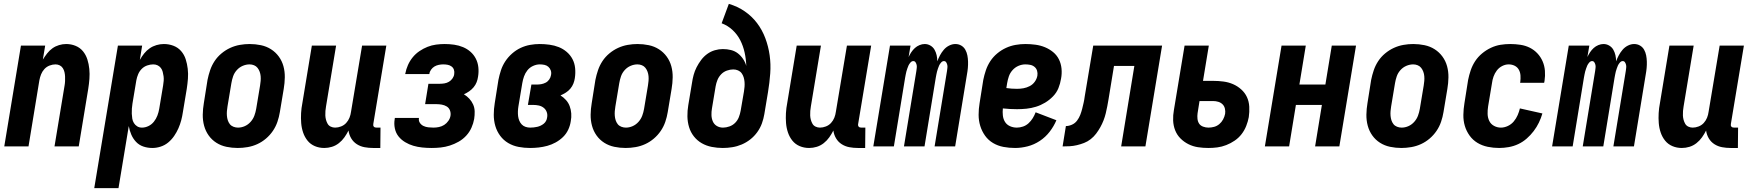

<svg xmlns="http://www.w3.org/2000/svg" viewBox="-20 -755 9040 990"><path d="M2 0 88 -520H213L201 -448Q211 -464 223 -479.5Q235 -495 250.5 -506Q266 -517 284.5 -522.5Q303 -528 321 -528Q347 -528 370 -518.5Q393 -509 408 -490.5Q423 -472 430.5 -448.5Q438 -425 440.5 -399.5Q443 -374 441 -348Q439 -322 435 -297L386 0H261L313 -314Q315 -325 315.5 -337Q316 -349 315.5 -360.5Q315 -372 312.5 -383Q310 -394 304 -403.5Q298 -413 288 -418Q278 -423 266 -423Q251 -423 235.5 -417Q220 -411 209 -399Q198 -387 192 -372Q186 -357 183 -341L127 0Z M466 215 588 -520H713L701 -446Q711 -464 723.5 -479.5Q736 -495 752 -506Q768 -517 787 -522.5Q806 -528 825 -528Q851 -528 874.5 -519Q898 -510 914 -491.5Q930 -473 937.5 -449.5Q945 -426 948 -400.5Q951 -375 949 -349Q947 -323 943 -297L923 -177Q920 -156 914.5 -135Q909 -114 900 -93.5Q891 -73 878 -54Q865 -35 847.5 -20.5Q830 -6 808.5 1Q787 8 766 8Q741 8 719 0.5Q697 -7 681.5 -23.5Q666 -40 657 -61Q648 -82 644 -105L591 215ZM712 -97Q729 -97 745.5 -105Q762 -113 773.5 -127.5Q785 -142 791.5 -159Q798 -176 801 -194L821 -314Q823 -326 824 -338Q825 -350 823.5 -361.5Q822 -373 819 -384.5Q816 -396 809.5 -404.5Q803 -413 793 -418Q783 -423 770 -423Q755 -423 739 -417.5Q723 -412 711 -400Q699 -388 692.5 -372.5Q686 -357 683 -341L663 -221Q661 -208 660 -195Q659 -182 659.5 -169Q660 -156 662 -143.5Q664 -131 670.5 -120.5Q677 -110 687.5 -103.5Q698 -97 712 -97Z M1206 8Q1176 8 1147.5 2Q1119 -4 1095.5 -19Q1072 -34 1056 -56.5Q1040 -79 1032.5 -106.5Q1025 -134 1025.5 -164Q1026 -194 1031 -223L1050 -343Q1055 -368 1063.5 -393Q1072 -418 1086.5 -440Q1101 -462 1122 -479.5Q1143 -497 1167 -508Q1191 -519 1216.5 -523.5Q1242 -528 1267 -528Q1297 -528 1325.5 -522Q1354 -516 1377.5 -501Q1401 -486 1417.5 -463.5Q1434 -441 1441.5 -413.5Q1449 -386 1448.5 -356Q1448 -326 1443 -297L1423 -177Q1419 -152 1410.5 -127Q1402 -102 1387 -80Q1372 -58 1351.5 -40.5Q1331 -23 1307 -12Q1283 -1 1257 3.5Q1231 8 1206 8ZM1207 -97Q1225 -97 1242 -104.5Q1259 -112 1272 -126.5Q1285 -141 1291.5 -158.5Q1298 -176 1301 -194L1321 -314Q1323 -326 1324 -338Q1325 -350 1324 -362Q1323 -374 1319 -385Q1315 -396 1308 -405Q1301 -414 1290 -418.5Q1279 -423 1267 -423Q1249 -423 1231.5 -415.5Q1214 -408 1201 -393.5Q1188 -379 1182 -361.5Q1176 -344 1173 -326L1153 -206Q1151 -194 1150 -182Q1149 -170 1150 -158Q1151 -146 1154.5 -135Q1158 -124 1165 -115Q1172 -106 1183.5 -101.5Q1195 -97 1207 -97Z M1652 8Q1626 8 1603.5 -1.5Q1581 -11 1566 -29.5Q1551 -48 1543 -71.5Q1535 -95 1533 -120.5Q1531 -146 1532.5 -172Q1534 -198 1539 -223L1588 -520H1713L1661 -206Q1659 -195 1658 -183Q1657 -171 1657.5 -159.5Q1658 -148 1661 -137Q1664 -126 1669.5 -116.5Q1675 -107 1685.5 -102Q1696 -97 1708 -97Q1723 -97 1738.5 -103Q1754 -109 1765 -121Q1776 -133 1782 -148Q1788 -163 1790 -179L1847 -520H1972L1905 -117Q1904 -113 1904.5 -109Q1905 -105 1907.5 -102Q1910 -99 1914 -98Q1918 -97 1922 -97H1942L1941 8H1904Q1881 8 1859.5 4Q1838 0 1820 -11.5Q1802 -23 1791 -41.5Q1780 -60 1777 -82Q1768 -64 1756 -47Q1744 -30 1727.5 -17Q1711 -4 1691.5 2Q1672 8 1652 8Z M2206 8Q2181 8 2157 5.5Q2133 3 2111 -3.5Q2089 -10 2069 -22Q2049 -34 2035 -51.5Q2021 -69 2016 -92.5Q2011 -116 2015 -140L2016 -147H2140V-145Q2138 -132 2145 -121.5Q2152 -111 2163.5 -105.5Q2175 -100 2188.5 -98.5Q2202 -97 2215 -97Q2229 -97 2243.5 -100Q2258 -103 2270.5 -111Q2283 -119 2292 -132Q2301 -145 2303 -159Q2305 -173 2300 -186Q2295 -199 2283.5 -206Q2272 -213 2258 -215.5Q2244 -218 2230 -218H2172L2189 -323H2247Q2259 -323 2271.5 -325Q2284 -327 2295 -333.5Q2306 -340 2313.5 -351Q2321 -362 2322 -373Q2324 -385 2320.5 -395.5Q2317 -406 2308 -412.5Q2299 -419 2288 -421Q2277 -423 2265 -423Q2254 -423 2242 -420.5Q2230 -418 2220 -412Q2210 -406 2202.5 -395.5Q2195 -385 2194 -374L2193 -373H2069L2070 -376Q2074 -398 2083.5 -419.5Q2093 -441 2108 -459.5Q2123 -478 2143 -491.5Q2163 -505 2184.5 -513.5Q2206 -522 2228.5 -525Q2251 -528 2273 -528Q2298 -528 2322 -524.5Q2346 -521 2367.5 -512Q2389 -503 2406 -488Q2423 -473 2433.5 -452.5Q2444 -432 2446.5 -408Q2449 -384 2445 -360Q2443 -345 2437.5 -331Q2432 -317 2422 -305Q2412 -293 2399 -284Q2386 -275 2372 -269Q2388 -259 2400 -246Q2412 -233 2419.5 -216.5Q2427 -200 2427.5 -180.5Q2428 -161 2425 -142Q2421 -119 2411 -96.5Q2401 -74 2384 -55.5Q2367 -37 2345 -24.5Q2323 -12 2299.5 -4.5Q2276 3 2252.5 5.5Q2229 8 2206 8Z M2713 8Q2683 8 2654 2.5Q2625 -3 2600.5 -17.5Q2576 -32 2559 -55Q2542 -78 2534 -105.5Q2526 -133 2526 -163Q2526 -193 2531 -223L2550 -343Q2555 -368 2563 -392.5Q2571 -417 2585.5 -439Q2600 -461 2620.5 -479Q2641 -497 2664.5 -508Q2688 -519 2713 -523.5Q2738 -528 2763 -528Q2788 -528 2813.5 -524.5Q2839 -521 2861.5 -512Q2884 -503 2902.5 -487Q2921 -471 2932 -450Q2943 -429 2945.5 -403.5Q2948 -378 2944 -352Q2942 -338 2936.5 -324Q2931 -310 2921 -298Q2911 -286 2897.5 -277.5Q2884 -269 2870 -263Q2886 -253 2898.5 -239Q2911 -225 2917.5 -207.5Q2924 -190 2925.5 -170Q2927 -150 2923 -130Q2920 -108 2910 -86.5Q2900 -65 2883 -48.5Q2866 -32 2845 -20.5Q2824 -9 2802 -3Q2780 3 2757.5 5.5Q2735 8 2713 8ZM2714 -97Q2723 -97 2732 -98Q2741 -99 2750 -101Q2759 -103 2767.5 -107Q2776 -111 2783.5 -117Q2791 -123 2795.5 -131.5Q2800 -140 2801 -149Q2804 -164 2799 -177.5Q2794 -191 2783 -199.5Q2772 -208 2758 -211Q2744 -214 2729 -214H2702L2720 -319H2747Q2759 -319 2770.5 -321Q2782 -323 2793 -328.5Q2804 -334 2811.5 -344.5Q2819 -355 2821 -367Q2824 -380 2820 -391.5Q2816 -403 2807.5 -410.5Q2799 -418 2787.5 -420.5Q2776 -423 2763 -423Q2746 -423 2728.5 -415Q2711 -407 2699.5 -392.5Q2688 -378 2682 -361Q2676 -344 2673 -326L2653 -206Q2651 -194 2650.5 -181Q2650 -168 2651.5 -156Q2653 -144 2657.5 -133Q2662 -122 2670 -113.5Q2678 -105 2689.5 -101Q2701 -97 2714 -97Z M3206 8Q3176 8 3147.5 2Q3119 -4 3095.5 -19Q3072 -34 3056 -56.5Q3040 -79 3032.5 -106.5Q3025 -134 3025.5 -164Q3026 -194 3031 -223L3050 -343Q3055 -368 3063.5 -393Q3072 -418 3086.5 -440Q3101 -462 3122 -479.5Q3143 -497 3167 -508Q3191 -519 3216.5 -523.5Q3242 -528 3267 -528Q3297 -528 3325.5 -522Q3354 -516 3377.5 -501Q3401 -486 3417.5 -463.5Q3434 -441 3441.5 -413.5Q3449 -386 3448.5 -356Q3448 -326 3443 -297L3423 -177Q3419 -152 3410.5 -127Q3402 -102 3387 -80Q3372 -58 3351.5 -40.5Q3331 -23 3307 -12Q3283 -1 3257 3.5Q3231 8 3206 8ZM3207 -97Q3225 -97 3242 -104.5Q3259 -112 3272 -126.5Q3285 -141 3291.5 -158.5Q3298 -176 3301 -194L3321 -314Q3323 -326 3324 -338Q3325 -350 3324 -362Q3323 -374 3319 -385Q3315 -396 3308 -405Q3301 -414 3290 -418.5Q3279 -423 3267 -423Q3249 -423 3231.5 -415.5Q3214 -408 3201 -393.5Q3188 -379 3182 -361.5Q3176 -344 3173 -326L3153 -206Q3151 -194 3150 -182Q3149 -170 3150 -158Q3151 -146 3154.5 -135Q3158 -124 3165 -115Q3172 -106 3183.5 -101.5Q3195 -97 3207 -97Z M3707 8Q3678 8 3650 2.5Q3622 -3 3598.5 -16.5Q3575 -30 3558 -51.5Q3541 -73 3533 -99.5Q3525 -126 3524.5 -155Q3524 -184 3529 -213L3548 -327Q3551 -348 3556.5 -368.5Q3562 -389 3572 -408.5Q3582 -428 3595.5 -446Q3609 -464 3627 -477Q3645 -490 3666 -496Q3687 -502 3707 -502Q3729 -502 3749 -497Q3769 -492 3784.5 -480Q3800 -468 3811.5 -451Q3823 -434 3828 -415Q3827 -450 3819.5 -484Q3812 -518 3797 -547.5Q3782 -577 3757.5 -600Q3733 -623 3701 -635L3738 -735Q3783 -722 3820 -696.5Q3857 -671 3883.5 -636Q3910 -601 3926 -558.5Q3942 -516 3948.5 -470Q3955 -424 3951.5 -376Q3948 -328 3940 -280L3921 -166Q3917 -142 3908.5 -118.5Q3900 -95 3884.5 -73.5Q3869 -52 3848.5 -36Q3828 -20 3804.5 -10Q3781 0 3756 4Q3731 8 3707 8ZM3708 -97Q3724 -97 3741 -103Q3758 -109 3770.5 -121.5Q3783 -134 3789.5 -150.5Q3796 -167 3799 -184L3816 -283Q3818 -295 3819 -307.5Q3820 -320 3819 -332.5Q3818 -345 3814.5 -356.5Q3811 -368 3804 -377.5Q3797 -387 3785.5 -392Q3774 -397 3761 -397Q3745 -397 3728 -391Q3711 -385 3698.5 -372Q3686 -359 3679.5 -343Q3673 -327 3670 -310L3651 -196Q3648 -179 3648.5 -161.5Q3649 -144 3655.5 -129Q3662 -114 3676 -105.5Q3690 -97 3708 -97Z M4152 8Q4126 8 4103.5 -1.5Q4081 -11 4066 -29.5Q4051 -48 4043 -71.5Q4035 -95 4033 -120.5Q4031 -146 4032.5 -172Q4034 -198 4039 -223L4088 -520H4213L4161 -206Q4159 -195 4158 -183Q4157 -171 4157.5 -159.5Q4158 -148 4161 -137Q4164 -126 4169.5 -116.5Q4175 -107 4185.5 -102Q4196 -97 4208 -97Q4223 -97 4238.5 -103Q4254 -109 4265 -121Q4276 -133 4282 -148Q4288 -163 4290 -179L4347 -520H4472L4405 -117Q4404 -113 4404.5 -109Q4405 -105 4407.5 -102Q4410 -99 4414 -98Q4418 -97 4422 -97H4442L4441 8H4404Q4381 8 4359.5 4Q4338 0 4320 -11.5Q4302 -23 4291 -41.5Q4280 -60 4277 -82Q4268 -64 4256 -47Q4244 -30 4227.5 -17Q4211 -4 4191.5 2Q4172 8 4152 8Z M4483 0 4569 -520H4675L4665 -461Q4671 -474 4679 -486Q4687 -498 4697.5 -507.5Q4708 -517 4721.5 -522.5Q4735 -528 4748 -528Q4764 -528 4777.5 -520Q4791 -512 4798.5 -499Q4806 -486 4809.5 -470.5Q4813 -455 4813 -439Q4819 -455 4827 -470Q4835 -485 4846.5 -498.5Q4858 -512 4874 -520Q4890 -528 4906 -528Q4923 -528 4936.5 -520Q4950 -512 4957.5 -498.5Q4965 -485 4968 -469.5Q4971 -454 4971.5 -437.5Q4972 -421 4970.5 -404.5Q4969 -388 4966 -372L4905 0H4799L4863 -389Q4864 -397 4865 -405Q4866 -413 4864.5 -420Q4863 -427 4859 -433.5Q4855 -440 4847 -440Q4839 -440 4832.5 -432.5Q4826 -425 4822.5 -417.5Q4819 -410 4816.5 -402Q4814 -394 4811.5 -386Q4809 -378 4808 -370Q4807 -362 4805 -354L4747 0H4641L4705 -389Q4706 -397 4707 -405Q4708 -413 4706.5 -420Q4705 -427 4701 -433.5Q4697 -440 4689 -440Q4681 -440 4674.5 -432.5Q4668 -425 4664.5 -417.5Q4661 -410 4658.5 -402Q4656 -394 4653.5 -386Q4651 -378 4650 -370Q4649 -362 4647 -354L4589 0Z M5214 8Q5183 8 5154 2.5Q5125 -3 5100.5 -17.5Q5076 -32 5059.5 -55Q5043 -78 5034.5 -105.5Q5026 -133 5026 -163Q5026 -193 5031 -223L5050 -343Q5055 -368 5063.5 -393Q5072 -418 5086.5 -440Q5101 -462 5122 -479.5Q5143 -497 5167 -508Q5191 -519 5216.5 -523.5Q5242 -528 5267 -528Q5293 -528 5319 -524.5Q5345 -521 5368 -511.5Q5391 -502 5410 -486.5Q5429 -471 5440 -449Q5451 -427 5453.5 -401Q5456 -375 5451 -349Q5447 -324 5437.5 -300.5Q5428 -277 5409.5 -258Q5391 -239 5368.5 -225.5Q5346 -212 5321.5 -204.5Q5297 -197 5272.5 -194.5Q5248 -192 5224 -192Q5205 -192 5187.5 -193Q5170 -194 5151 -196Q5149 -178 5151 -159.5Q5153 -141 5162 -126.5Q5171 -112 5187.5 -104.5Q5204 -97 5223 -97Q5239 -97 5255 -102.5Q5271 -108 5283.5 -119.5Q5296 -131 5305 -145.5Q5314 -160 5320 -176L5427 -135Q5414 -104 5392.5 -76Q5371 -48 5341.5 -28.5Q5312 -9 5279 -0.5Q5246 8 5214 8ZM5224 -297Q5241 -297 5257.5 -300Q5274 -303 5289.5 -311Q5305 -319 5315.5 -333.5Q5326 -348 5329 -365Q5331 -378 5327.5 -390Q5324 -402 5314.5 -410Q5305 -418 5292.5 -420.5Q5280 -423 5267 -423Q5249 -423 5231.5 -415.5Q5214 -408 5201 -393.5Q5188 -379 5182 -361.5Q5176 -344 5173 -326L5169 -301Q5182 -299 5196 -298Q5210 -297 5224 -297Z M5459 0 5476 -105Q5491 -105 5507 -112Q5523 -119 5533.5 -133Q5544 -147 5550 -162.5Q5556 -178 5560 -194Q5564 -210 5567.5 -225.5Q5571 -241 5573 -257L5617 -520H5972L5886 0H5761L5829 -415H5724L5696 -244Q5693 -226 5689.5 -207.5Q5686 -189 5681.5 -170.5Q5677 -152 5670 -134Q5663 -116 5653.5 -99Q5644 -82 5632 -66Q5620 -50 5604 -37.5Q5588 -25 5570 -18Q5552 -11 5533 -6.5Q5514 -2 5495.5 -1Q5477 0 5459 0Z M6211 8Q6183 8 6157 4Q6131 0 6108 -11.5Q6085 -23 6067 -41Q6049 -59 6039.5 -83Q6030 -107 6029 -134Q6028 -161 6033 -188L6088 -520H6213L6183 -338H6236Q6263 -338 6289 -334.5Q6315 -331 6338 -321Q6361 -311 6380 -294Q6399 -277 6409.5 -254.5Q6420 -232 6421.5 -205Q6423 -178 6419 -151Q6415 -129 6406 -106Q6397 -83 6382 -63.5Q6367 -44 6346.5 -30Q6326 -16 6303 -7Q6280 2 6257 5Q6234 8 6211 8ZM6211 -97Q6226 -97 6240.5 -101Q6255 -105 6267 -115Q6279 -125 6286.5 -139Q6294 -153 6297 -168Q6299 -181 6296 -194.5Q6293 -208 6284 -217Q6275 -226 6262 -230Q6249 -234 6235 -234H6165L6155 -171Q6153 -157 6154.5 -142.5Q6156 -128 6163 -117.5Q6170 -107 6183.5 -102Q6197 -97 6211 -97Z M6502 0 6588 -520H6713L6680 -319H6814L6847 -520H6972L6886 0H6761L6796 -214H6662L6627 0Z M7206 8Q7176 8 7147.5 2Q7119 -4 7095.5 -19Q7072 -34 7056 -56.5Q7040 -79 7032.5 -106.5Q7025 -134 7025.5 -164Q7026 -194 7031 -223L7050 -343Q7055 -368 7063.5 -393Q7072 -418 7086.5 -440Q7101 -462 7122 -479.5Q7143 -497 7167 -508Q7191 -519 7216.5 -523.5Q7242 -528 7267 -528Q7297 -528 7325.5 -522Q7354 -516 7377.5 -501Q7401 -486 7417.5 -463.5Q7434 -441 7441.5 -413.5Q7449 -386 7448.5 -356Q7448 -326 7443 -297L7423 -177Q7419 -152 7410.5 -127Q7402 -102 7387 -80Q7372 -58 7351.5 -40.5Q7331 -23 7307 -12Q7283 -1 7257 3.5Q7231 8 7206 8ZM7207 -97Q7225 -97 7242 -104.5Q7259 -112 7272 -126.5Q7285 -141 7291.5 -158.5Q7298 -176 7301 -194L7321 -314Q7323 -326 7324 -338Q7325 -350 7324 -362Q7323 -374 7319 -385Q7315 -396 7308 -405Q7301 -414 7290 -418.5Q7279 -423 7267 -423Q7249 -423 7231.5 -415.5Q7214 -408 7201 -393.5Q7188 -379 7182 -361.5Q7176 -344 7173 -326L7153 -206Q7151 -194 7150 -182Q7149 -170 7150 -158Q7151 -146 7154.5 -135Q7158 -124 7165 -115Q7172 -106 7183.5 -101.5Q7195 -97 7207 -97Z M7710 8Q7680 8 7651 2Q7622 -4 7598 -18.5Q7574 -33 7557.5 -56Q7541 -79 7533 -106Q7525 -133 7525.5 -163Q7526 -193 7531 -223L7550 -343Q7555 -368 7563.5 -393Q7572 -418 7586.5 -440Q7601 -462 7622 -479.5Q7643 -497 7667.5 -508.5Q7692 -520 7717 -524Q7742 -528 7767 -528Q7794 -528 7820 -524Q7846 -520 7868 -509Q7890 -498 7907 -480Q7924 -462 7934 -439Q7944 -416 7946 -390Q7948 -364 7944 -338L7942 -328H7818L7819 -333Q7821 -349 7820 -365.5Q7819 -382 7811.5 -395.5Q7804 -409 7790 -416Q7776 -423 7759 -423Q7742 -423 7725.5 -414.5Q7709 -406 7698 -391.5Q7687 -377 7681 -360Q7675 -343 7673 -326L7653 -206Q7650 -187 7650.5 -167.5Q7651 -148 7659 -131.5Q7667 -115 7683.5 -106Q7700 -97 7719 -97Q7737 -97 7755 -105.5Q7773 -114 7785.5 -129Q7798 -144 7805.5 -161.5Q7813 -179 7817 -196L7933 -170Q7926 -146 7915 -123Q7904 -100 7888 -79Q7872 -58 7852 -40.5Q7832 -23 7808.5 -12Q7785 -1 7759.5 3.5Q7734 8 7710 8Z M7983 0 8069 -520H8175L8165 -461Q8171 -474 8179 -486Q8187 -498 8197.5 -507.5Q8208 -517 8221.5 -522.5Q8235 -528 8248 -528Q8264 -528 8277.5 -520Q8291 -512 8298.5 -499Q8306 -486 8309.5 -470.5Q8313 -455 8313 -439Q8319 -455 8327 -470Q8335 -485 8346.5 -498.5Q8358 -512 8374 -520Q8390 -528 8406 -528Q8423 -528 8436.5 -520Q8450 -512 8457.5 -498.5Q8465 -485 8468 -469.5Q8471 -454 8471.5 -437.5Q8472 -421 8470.5 -404.5Q8469 -388 8466 -372L8405 0H8299L8363 -389Q8364 -397 8365 -405Q8366 -413 8364.5 -420Q8363 -427 8359 -433.5Q8355 -440 8347 -440Q8339 -440 8332.5 -432.5Q8326 -425 8322.5 -417.5Q8319 -410 8316.5 -402Q8314 -394 8311.5 -386Q8309 -378 8308 -370Q8307 -362 8305 -354L8247 0H8141L8205 -389Q8206 -397 8207 -405Q8208 -413 8206.5 -420Q8205 -427 8201 -433.5Q8197 -440 8189 -440Q8181 -440 8174.5 -432.5Q8168 -425 8164.5 -417.5Q8161 -410 8158.5 -402Q8156 -394 8153.5 -386Q8151 -378 8150 -370Q8149 -362 8147 -354L8089 0Z M8652 8Q8626 8 8603.5 -1.5Q8581 -11 8566 -29.5Q8551 -48 8543 -71.5Q8535 -95 8533 -120.5Q8531 -146 8532.5 -172Q8534 -198 8539 -223L8588 -520H8713L8661 -206Q8659 -195 8658 -183Q8657 -171 8657.5 -159.5Q8658 -148 8661 -137Q8664 -126 8669.5 -116.5Q8675 -107 8685.5 -102Q8696 -97 8708 -97Q8723 -97 8738.5 -103Q8754 -109 8765 -121Q8776 -133 8782 -148Q8788 -163 8790 -179L8847 -520H8972L8905 -117Q8904 -113 8904.5 -109Q8905 -105 8907.5 -102Q8910 -99 8914 -98Q8918 -97 8922 -97H8942L8941 8H8904Q8881 8 8859.5 4Q8838 0 8820 -11.5Q8802 -23 8791 -41.5Q8780 -60 8777 -82Q8768 -64 8756 -47Q8744 -30 8727.5 -17Q8711 -4 8691.5 2Q8672 8 8652 8Z"/></svg>

Font: Iosevka Term Curly Extrabold
Style: Italic
Weight: 800
Italic angle: -9°
Designer: Belleve Invis
Foundry: Belleve Invis
Version: Version 32.3.0